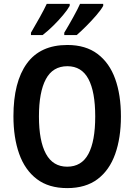

<svg xmlns="http://www.w3.org/2000/svg" viewBox="-20 -956 690 986"><path d="M601 -358Q601 -248 571.5 -165Q542 -82 481 -36Q420 10 325 10Q230 10 169 -36.5Q108 -83 78.5 -166Q49 -249 49 -359Q49 -535 118 -630Q187 -725 326 -725Q420 -725 481 -679Q542 -633 571.5 -551Q601 -469 601 -358ZM180 -358Q180 -232 216 -166Q252 -100 325 -100Q399 -100 434 -165.5Q469 -231 469 -358Q469 -485 434 -550.5Q399 -616 326 -616Q251 -616 215.5 -549.5Q180 -483 180 -358ZM510 -926Q500 -907 475.5 -878.5Q451 -850 423 -822Q395 -794 374 -776H310V-788Q333 -826 356.5 -868.5Q380 -911 391 -936H510ZM338 -926Q327 -906 304 -878.5Q281 -851 253 -823.5Q225 -796 199 -776H139V-788Q162 -827 185 -868.5Q208 -910 220 -936H338Z"/></svg>

Font: Noto Sans Bengali Condensed SemiBold
Style: Regular
Weight: 600
Width: 3
Designer: Joana Ranito - Universal Thirst; Jelle Bosma - Monotype Design Team
Foundry: Universal Thirst ehf.
Version: Version 3.000; ttfautohint (v1.8.4.7-5d5b)